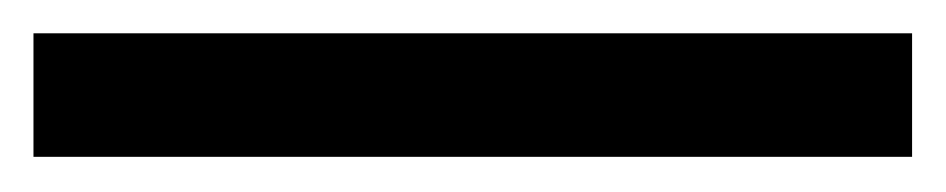

<svg xmlns="http://www.w3.org/2000/svg" viewBox="-28 -772 557 113"><path d="M508.8 -679.7H-8.3V-752.4H508.8Z"/></svg>

Font: Liberation Serif
Style: Bold
Weight: 700
Designer: Steve Matteson
Foundry: Ascender Corporation
Version: Version 2.1.5